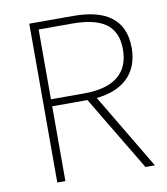

<svg xmlns="http://www.w3.org/2000/svg" viewBox="-82 -795 752 864"><g transform="rotate(-10 294.5 -363.0)"><path d="M147 -374V-693H298C431 -693 505 -652 505 -539C505 -427 431 -374 298 -374ZM556 0 351 -344C471 -356 545 -422 545 -539C545 -673 454 -726 311 -726H110V0H147V-342H308L513 0Z"/></g></svg>

Font: Noto Sans CJK KR Thin
Style: Regular
Weight: 250
Designer: Ryoko NISHIZUKA (kana & ideographs); Paul D. Hunt (Latin, Greek & Cyrillic); Wenlong ZHANG (bopomofo); Sandoll Communica
Foundry: Adobe Systems Incorporated
Version: Version 1.002;PS 1.002;hotconv 1.0.82;makeotf.lib2.5.63406